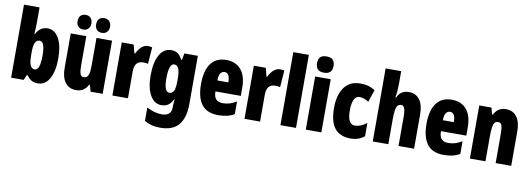

<svg xmlns="http://www.w3.org/2000/svg" viewBox="-71 -1252 5446 1968"><g transform="rotate(10 2652.0 -268.0)"><path d="M212 -588Q212 -572 210.5 -546Q209 -520 207 -482H212Q235 -525 265 -544Q295 -563 332 -563Q406 -563 449 -487Q492 -411 492 -278Q492 -145 449 -67.5Q406 10 328 10Q291 10 266 -3Q241 -16 212 -54H204L180 0H50V-760H212ZM273 -424Q241 -424 226.5 -393.5Q212 -363 212 -297V-265Q212 -191 226.5 -158Q241 -125 274 -125Q328 -125 328 -280Q328 -424 273 -424Z M1003 -553V0H877L858 -68H850Q831 -29 800.5 -9.5Q770 10 726 10Q653 10 613 -43Q573 -96 573 -193V-553H735V-246Q735 -191 744.5 -162.5Q754 -134 778 -134Q807 -134 820.5 -152Q834 -170 837.5 -203Q841 -236 841 -280V-553ZM620 -690Q620 -727 639.5 -747Q659 -767 691 -767Q725 -767 744.5 -746Q764 -725 764 -690Q764 -656 744.5 -635Q725 -614 691 -614Q659 -614 639.5 -634Q620 -654 620 -690ZM813 -690Q813 -727 832.5 -747Q852 -767 885 -767Q920 -767 939 -746Q958 -725 958 -690Q958 -656 939 -635Q920 -614 885 -614Q851 -614 832 -634.5Q813 -655 813 -690Z M1375 -563Q1385 -563 1395 -562Q1405 -561 1420 -557L1407 -383Q1388 -389 1357 -389Q1309 -389 1287.5 -360.5Q1266 -332 1266 -278V0H1104V-553H1228L1251 -465H1259Q1269 -488 1285.5 -510.5Q1302 -533 1325 -548Q1348 -563 1375 -563Z M1619 -563Q1658 -563 1684.5 -546Q1711 -529 1734 -484H1743L1756 -553H1896V-49Q1896 90 1835.5 165Q1775 240 1641 240Q1592 240 1552.5 229.5Q1513 219 1478 198V59Q1522 82 1560.5 92Q1599 102 1636 102Q1680 102 1707 81.5Q1734 61 1734 11V5Q1734 -12 1735.5 -34Q1737 -56 1739 -71H1734Q1712 -28 1684.5 -9Q1657 10 1614 10Q1540 10 1497 -66Q1454 -142 1454 -272Q1454 -408 1497.5 -485.5Q1541 -563 1619 -563ZM1672 -424Q1647 -424 1632.5 -386.5Q1618 -349 1618 -270Q1618 -129 1673 -129Q1705 -129 1719.5 -159.5Q1734 -190 1734 -256V-285Q1734 -359 1719.5 -391.5Q1705 -424 1672 -424Z M2192 -562Q2291 -562 2346 -497Q2401 -432 2401 -310V-225H2137Q2137 -170 2160 -144.5Q2183 -119 2231 -119Q2269 -119 2302 -129Q2335 -139 2373 -162V-30Q2337 -9 2296 0.5Q2255 10 2207 10Q2087 10 2032.5 -63Q1978 -136 1978 -274Q1978 -413 2032 -487.5Q2086 -562 2192 -562ZM2196 -437Q2171 -437 2154 -415Q2137 -393 2137 -339H2251Q2251 -392 2236 -414.5Q2221 -437 2196 -437Z M2750 -563Q2760 -563 2770 -562Q2780 -561 2795 -557L2782 -383Q2763 -389 2732 -389Q2684 -389 2662.5 -360.5Q2641 -332 2641 -278V0H2479V-553H2603L2626 -465H2634Q2644 -488 2660.5 -510.5Q2677 -533 2700 -548Q2723 -563 2750 -563Z M3015 0H2853V-760H3015Z M3198 -776Q3243 -776 3263.5 -754.5Q3284 -733 3284 -691Q3284 -607 3198 -607Q3112 -607 3112 -691Q3112 -734 3132.5 -755Q3153 -776 3198 -776ZM3279 -553V0H3117V-553Z M3585 10Q3473 10 3418 -58.5Q3363 -127 3363 -274Q3363 -355 3386.5 -420.5Q3410 -486 3459.5 -524.5Q3509 -563 3588 -563Q3634 -563 3671 -552.5Q3708 -542 3741 -521L3698 -392Q3649 -425 3599 -425Q3566 -425 3546.5 -386Q3527 -347 3527 -274Q3527 -128 3603 -128Q3666 -128 3727 -177V-39Q3668 10 3585 10Z M3976 -621Q3976 -587 3973 -552.5Q3970 -518 3963 -485H3972Q4005 -563 4092 -563Q4164 -563 4204 -510Q4244 -457 4244 -360V0H4082V-308Q4082 -419 4039 -419Q3999 -419 3987.5 -379Q3976 -339 3976 -253V0H3814V-760H3976Z M4539 -562Q4638 -562 4693 -497Q4748 -432 4748 -310V-225H4484Q4484 -170 4507 -144.5Q4530 -119 4578 -119Q4616 -119 4649 -129Q4682 -139 4720 -162V-30Q4684 -9 4643 0.5Q4602 10 4554 10Q4434 10 4379.5 -63Q4325 -136 4325 -274Q4325 -413 4379 -487.5Q4433 -562 4539 -562ZM4543 -437Q4518 -437 4501 -415Q4484 -393 4484 -339H4598Q4598 -392 4583 -414.5Q4568 -437 4543 -437Z M5103 -563Q5175 -563 5215 -510Q5255 -457 5255 -360V0H5093V-308Q5093 -363 5084 -391Q5075 -419 5045 -419Q5011 -419 4999 -383Q4987 -347 4987 -253V0H4825V-553H4952L4970 -485H4979Q5017 -563 5103 -563Z"/></g></svg>

Font: Noto Sans Lao UI ExtCond Blk
Style: Regular
Weight: 900
Width: 2
Designer: Monotype Design Team
Foundry: Monotype Imaging Inc.
Version: Version 2.000; ttfautohint (v1.8.4.7-5d5b)